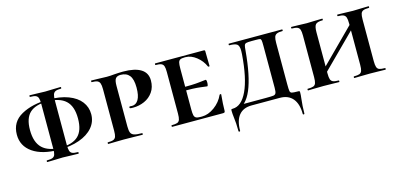

<svg xmlns="http://www.w3.org/2000/svg" viewBox="-61 -846 2841 1368"><g transform="rotate(-15 1360.0 -161.5)"><path d="M32 -232Q32 -326 113.5 -371Q195 -416 313 -416Q399 -416 459.5 -393Q520 -370 551 -329.5Q582 -289 582 -237Q582 -181 546 -139Q510 -97 445 -74Q380 -51 296 -51Q172 -51 102 -99.5Q32 -148 32 -232ZM483 -232Q483 -322 438 -363.5Q393 -405 302 -405Q215 -405 173 -366Q131 -327 131 -240Q131 -149 176 -106Q221 -63 311 -63Q398 -63 440.5 -103Q483 -143 483 -232ZM193 -468Q190 -468 190 -474Q190 -480 193 -480L242 -479Q282 -477 306 -477Q333 -477 375 -479L421 -480Q424 -480 424 -474Q424 -468 421 -468Q393 -468 380 -462Q367 -456 362 -441Q357 -426 357 -396V-69Q357 -39 362 -25Q367 -11 380 -5.5Q393 0 421 0Q424 0 424 6Q424 12 421 12L373 11Q333 9 306 9Q282 9 240 11L192 12Q189 12 189 6Q189 0 192 0Q220 0 233.5 -5.5Q247 -11 252 -25Q257 -39 257 -69V-399Q257 -429 252 -443Q247 -457 234 -462.5Q221 -468 193 -468Z M897 -12Q900 -12 900 -6Q900 0 897 0Q859 0 838 -1L759 -2L694 -1Q676 0 644 0Q642 0 642 -6Q642 -12 644 -12Q672 -12 685.5 -17.5Q699 -23 704 -37Q709 -51 709 -81V-387Q709 -416 703.5 -430.5Q698 -445 684.5 -450.5Q671 -456 644 -456Q642 -456 642 -462Q642 -468 644 -468L693 -467Q735 -465 758 -465Q784 -465 812 -468Q823 -469 843.5 -470Q864 -471 879 -471Q965 -471 1010 -443Q1055 -415 1055 -359Q1055 -309 1030.5 -274Q1006 -239 966.5 -221.5Q927 -204 883 -204Q864 -204 860 -206Q857 -208 857 -213Q857 -219 864 -219L878 -218Q908 -218 925.5 -247.5Q943 -277 943 -336Q943 -398 921 -425.5Q899 -453 856 -453Q831 -453 819.5 -439.5Q808 -426 808 -385V-85Q808 -54 814.5 -39Q821 -24 839.5 -18Q858 -12 897 -12Z M1115 -12Q1144 -12 1157 -17Q1170 -22 1175 -36.5Q1180 -51 1180 -81V-387Q1180 -417 1175 -431Q1170 -445 1156.5 -450.5Q1143 -456 1115 -456Q1113 -456 1113 -462Q1113 -468 1115 -468H1473Q1483 -468 1483 -460L1484 -398Q1485 -379 1485 -350Q1485 -347 1479.5 -347Q1474 -347 1473 -350Q1454 -394 1415 -424.5Q1376 -455 1336 -455H1329Q1307 -455 1296.5 -449.5Q1286 -444 1282.5 -430Q1279 -416 1279 -386V-85Q1279 -55 1282.5 -41Q1286 -27 1296.5 -21.5Q1307 -16 1329 -16H1340Q1387 -16 1433 -49.5Q1479 -83 1501 -133Q1503 -136 1508 -136Q1513 -136 1513 -133Q1506 -61 1506 -15Q1506 -7 1503 -3.5Q1500 0 1491 0H1115Q1113 0 1113 -6Q1113 -12 1115 -12ZM1235 -226V-251Q1340 -251 1383.5 -256.5Q1427 -262 1432 -262Q1439 -262 1439 -240Q1439 -230 1437 -222Q1435 -214 1432 -214Q1427 -214 1383.5 -220Q1340 -226 1235 -226Z M1557 42Q1556 35 1555 23Q1554 11 1554 0Q1554 -9 1555.5 -11Q1557 -13 1565 -13Q1631 -13 1674 -105Q1717 -197 1730 -370Q1731 -380 1731 -396Q1731 -433 1716 -444.5Q1701 -456 1659 -456Q1656 -456 1656 -462Q1656 -468 1659 -468H2052Q2054 -468 2054 -462Q2054 -456 2052 -456Q2024 -456 2010 -450Q1996 -444 1991 -429.5Q1986 -415 1986 -385V-81Q1986 -42 1988.5 -30Q1991 -18 2002 -15Q2013 -12 2048 -12Q2056 -12 2058 -10Q2060 -8 2060 0Q2060 19 2057 41Q2050 99 2050 152Q2050 157 2044 157Q2038 157 2038 152Q2038 78 2005 38.5Q1972 -1 1910 -1H1702Q1640 -1 1608 38Q1576 77 1576 152Q1576 157 1570 157Q1564 157 1564 152Q1564 93 1557 42ZM1617 -26H1813Q1857 -26 1870 -28Q1883 -30 1888 -40.5Q1893 -51 1893 -81V-387Q1893 -420 1891 -430Q1889 -440 1882.5 -442Q1876 -444 1852 -444H1820Q1791 -444 1780.5 -441Q1770 -438 1766.5 -428Q1763 -418 1761 -389Q1745 -205 1703.5 -106.5Q1662 -8 1586 8Z M2460 -456Q2457 -456 2457 -462Q2457 -468 2460 -468L2508 -467Q2548 -465 2575 -465Q2599 -465 2641 -467L2689 -468Q2692 -468 2692 -462Q2692 -456 2689 -456Q2661 -456 2647.5 -450.5Q2634 -445 2629 -431Q2624 -417 2624 -387V-81Q2624 -51 2629 -36.5Q2634 -22 2647 -17Q2660 -12 2689 -12Q2692 -12 2692 -6Q2692 0 2689 0Q2658 0 2641 -1L2575 -2L2508 -1Q2491 0 2460 0Q2457 0 2457 -6Q2457 -12 2460 -12Q2488 -12 2501 -17Q2514 -22 2519 -36.5Q2524 -51 2524 -81V-385Q2524 -415 2519 -429.5Q2514 -444 2501 -450Q2488 -456 2460 -456ZM2223 -73 2570 -420 2590 -400 2242 -53ZM2120 -456Q2117 -456 2117 -462Q2117 -468 2120 -468L2168 -467Q2208 -465 2233 -465Q2260 -465 2300 -467L2348 -468Q2350 -468 2350 -462Q2350 -456 2348 -456Q2308 -456 2295.5 -442Q2283 -428 2283 -385V-81Q2283 -51 2288 -37Q2293 -23 2306.5 -17.5Q2320 -12 2348 -12Q2350 -12 2350 -6Q2350 0 2348 0Q2317 0 2300 -1L2233 -2L2168 -1Q2150 0 2118 0Q2116 0 2116 -6Q2116 -12 2118 -12Q2147 -12 2160.5 -17Q2174 -22 2179 -36.5Q2184 -51 2184 -81V-387Q2184 -417 2179 -431Q2174 -445 2160.5 -450.5Q2147 -456 2120 -456Z"/></g></svg>

Font: Cormorant SC
Style: Bold
Weight: 700
Designer: Christian Thalmann (Catharsis Fonts)
Foundry: Catharsis Fonts
Version: Version 4.000